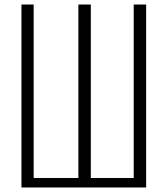

<svg xmlns="http://www.w3.org/2000/svg" viewBox="-20 -830 742 850"><path d="M75 0V-810H129V-42H327V-810H382V-42H572V-810H627V0Z"/></svg>

Font: Oswald ExtraLight
Style: Regular
Weight: 250
Designer: Vernon Adams
Foundry: Vernon Adams
Version: Version 4.103;gftools[0.9.33.dev8+g029e19f]